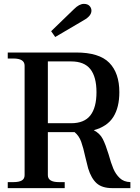

<svg xmlns="http://www.w3.org/2000/svg" viewBox="-20 -971 725 991"><path d="M265 -780 244 -810 362 -924Q389 -951 413 -951Q432 -951 442 -940.5Q452 -930 452 -916Q452 -889 413 -867ZM653 -31V0H560Q507 0 479 -25Q451 -50 435 -102Q426 -135 421 -158Q410 -209 399 -239.5Q388 -270 365 -289H227V-67Q227 -31 284 -31H314V0H20V-31H49Q78 -31 92.5 -39.5Q107 -48 107 -67V-632Q107 -669 49 -669H20V-700H373Q492 -700 544 -647Q596 -594 596 -495Q596 -417 565 -367.5Q534 -318 464 -299Q496 -282 510.5 -253.5Q525 -225 540 -176Q553 -129 565 -100.5Q577 -72 598 -52Q619 -32 653 -31ZM227 -335H347Q415 -335 446.5 -375.5Q478 -416 478 -495Q478 -574 446.5 -614Q415 -654 347 -654H227Z"/></svg>

Font: Taviraj Medium
Style: Regular
Weight: 500
Designer: Katatrad Team
Foundry: CadsonDemak
Version: Version 1.001